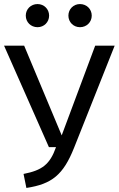

<svg xmlns="http://www.w3.org/2000/svg" viewBox="-20 -914 585 946"><path d="M221 -189H256C226 -104 188 -75 96 -57L110 12C236 -7 292 -53 345 -186L545 -689H449L284 -247L99 -689H0ZM374 -780C407 -780 432 -805 432 -837C432 -869 407 -894 374 -894C342 -894 317 -869 317 -837C317 -805 342 -780 374 -780ZM165 -780C197 -780 222 -805 222 -837C222 -869 197 -894 165 -894C132 -894 107 -869 107 -837C107 -805 132 -780 165 -780Z"/></svg>

Font: FiraGO Unicode
Style: Regular
Weight: 400
Designer: bBox Type
Foundry: bBox Type GmbH
Version: Version 1.001;PS 001.001;hotconv 1.0.88;makeotf.lib2.5.64775